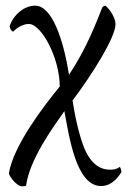

<svg xmlns="http://www.w3.org/2000/svg" viewBox="-20 -444 466 686"><path d="M105.5 -423.8C66.4 -423.8 27.3 -390.6 14.6 -350.6C14.6 -347.7 15.6 -343.8 17.6 -339.8C20.5 -335 24.4 -331.1 27.3 -331.1C34.2 -338.9 57.6 -358.4 83 -358.4C127.9 -358.4 193.4 -237.3 193.4 -134.8C140.6 -70.3 29.3 72.3 11.7 174.8C11.7 182.6 37.1 221.7 60.5 221.7C66.4 221.7 69.3 220.7 73.2 219.7C85 126 170.9 8.8 210 -46.9C226.6 40 251 221.7 341.8 220.7C383.8 220.7 408.2 179.7 413.1 171.9C414.1 168.9 413.1 168 413.1 166C413.1 163.1 410.2 153.3 407.2 152.3C403.3 156.2 392.6 162.1 378.9 162.1C366.2 162.1 321.3 167 287.1 98.6C273.4 71.3 252.9 5.9 239.3 -85C310.5 -179.7 392.6 -310.5 392.6 -357.4C392.6 -387.7 360.4 -423.8 355.5 -423.8C353.5 -423.8 349.6 -421.9 345.7 -418C322.3 -359.4 290 -272.5 226.6 -176.8C208 -294.9 168 -423.8 105.5 -423.8Z"/></svg>

Font: Crimson
Style: Roman
Weight: 400
Version: Version 0.2